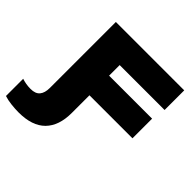

<svg xmlns="http://www.w3.org/2000/svg" viewBox="-340 -958 1348 1348"><g transform="rotate(45 334.0 -284.0)"><path d="M178 -450H725V-255H178ZM298 -80Q298 48 231.5 115Q165 182 31 182Q-4 182 -43 177.5Q-82 173 -113 163V-8Q-95 -2 -73 2Q-51 6 -26 6Q22 6 43.5 -20Q65 -46 65 -95V-750H744V-555H189L298 -662Z"/></g></svg>

Font: Unbounded ExtraBold
Style: Regular
Weight: 800
Designer: Luke Prowse, Jean-Baptiste Morizot, Fátima Lázaro, Florian Runge
Foundry: NaN
Version: Version 1.701;gftools[0.9.28.dev5+ged2979d]